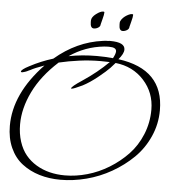

<svg xmlns="http://www.w3.org/2000/svg" viewBox="-59 -890 915 1011"><g transform="rotate(5 398.0 -384.0)"><path d="M496 -684Q574 -684 574 -645Q574 -623 547 -592Q788 -560 788 -343Q788 -270 758.5 -204Q729 -138 679.5 -89.5Q630 -41 567 -5Q504 31 434.5 49Q365 67 298 67Q238 67 186.5 51.5Q135 36 94.5 5Q54 -26 31 -77Q8 -128 8 -193Q8 -364 162 -525Q111 -507 90 -495Q85 -493 81 -491Q77 -489 73 -487Q69 -485 65.5 -484Q62 -483 59 -482Q56 -481 53.5 -480.5Q51 -480 49.5 -479.5Q48 -479 46 -479Q42 -480 41 -482Q41 -493 82 -514Q142 -546 205 -565Q320 -663 457 -681Q459 -681 461 -681.5Q463 -682 465 -682Q467 -682 469.5 -682.5Q472 -683 474 -683Q476 -683 478 -683Q480 -683 482.5 -683Q485 -683 487 -683.5Q489 -684 491.5 -684Q494 -684 496 -684ZM518 -595Q531 -619 531 -632Q531 -653 493 -653Q489 -653 485 -653Q481 -653 476.5 -652.5Q472 -652 467 -652Q367 -642 284 -585Q354 -599 433 -599Q453 -599 474.5 -598Q496 -597 518 -595ZM61 -206Q61 -156 74.5 -114.5Q88 -73 111.5 -44.5Q135 -16 167.5 3.5Q200 23 238 32.5Q276 42 319 42Q377 42 437 25Q497 8 551.5 -25.5Q606 -59 649 -104Q692 -149 717.5 -211Q743 -273 743 -342Q743 -432 684.5 -496.5Q626 -561 534 -571Q527 -562 509 -543Q491 -524 449.5 -490.5Q408 -457 371 -438Q325 -416 315 -416Q312 -416 312 -417Q312 -427 367 -463Q445 -515 503 -573Q480 -574 455 -574Q398 -574 342 -566.5Q286 -559 235 -547Q147 -467 104 -378.5Q61 -290 61 -206ZM590 -767Q590 -756 579 -749Q568 -742 556 -742Q537 -742 537 -774Q537 -776 537 -778.5Q537 -781 537 -783Q537 -792 544.5 -802Q552 -812 561.5 -819Q571 -826 581 -830.5Q591 -835 598 -835Q603 -835 604 -832Q604 -820 597 -794.5Q590 -769 590 -767ZM438 -767Q438 -756 427 -749Q416 -742 404 -742Q385 -742 385 -774Q385 -778 385 -783Q386 -801 408.5 -818Q431 -835 446 -835Q451 -835 452 -832Q452 -820 445 -794.5Q438 -769 438 -767Z"/></g></svg>

Font: Bilbo Swash Caps
Style: Regular
Weight: 400
Designer: Robert E. Leuschke
Foundry: Robert E. Leuschke
Version: Version 1.002